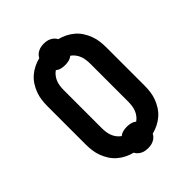

<svg xmlns="http://www.w3.org/2000/svg" viewBox="-228 -895 1056 1056"><g transform="rotate(-45 300.0 -367.5)"><path d="M300 39Q289 39 278 37Q267 35 257 30Q247 25 239 17.5Q231 10 226 0Q202 -6 180 -17Q158 -28 139.5 -44Q121 -60 107.5 -81Q94 -102 85.5 -125Q77 -148 74 -172Q71 -196 71 -221V-514Q71 -539 74 -563Q77 -587 85.5 -610Q94 -633 107.5 -654Q121 -675 139.5 -691Q158 -707 180 -718Q202 -729 226 -735Q231 -745 239 -752.5Q247 -760 257 -765Q267 -770 278 -772Q289 -774 300 -774Q311 -774 322 -772Q333 -770 343 -765Q353 -760 361 -752.5Q369 -745 374 -735Q398 -729 420 -718Q442 -707 460.5 -691Q479 -675 492.5 -654Q506 -633 514.5 -610Q523 -587 526 -563Q529 -539 529 -514V-221Q529 -196 526 -172Q523 -148 514.5 -125Q506 -102 492.5 -81Q479 -60 460.5 -44Q442 -28 420 -17Q398 -6 374 0Q369 10 361 17.5Q353 25 343 30Q333 35 322 37Q311 39 300 39ZM356 -111Q369 -120 378.5 -132.5Q388 -145 393.5 -159.5Q399 -174 401 -189.5Q403 -205 403 -221V-514Q403 -530 401 -545.5Q399 -561 393.5 -575.5Q388 -590 378.5 -602.5Q369 -615 356 -624Q344 -614 329.5 -610.5Q315 -607 300 -607Q285 -607 270.5 -610.5Q256 -614 244 -624Q231 -615 221.5 -602.5Q212 -590 206.5 -575.5Q201 -561 199 -545.5Q197 -530 197 -514V-221Q197 -205 199 -189.5Q201 -174 206.5 -159.5Q212 -145 221.5 -132.5Q231 -120 244 -111Q256 -121 270.5 -124.5Q285 -128 300 -128Q315 -128 329.5 -124.5Q344 -121 356 -111Z"/></g></svg>

Font: Iosevka Aile Extrabold
Style: Regular
Weight: 800
Designer: Belleve Invis
Foundry: Belleve Invis
Version: Version 27.3.5; ttfautohint (v1.8.4)